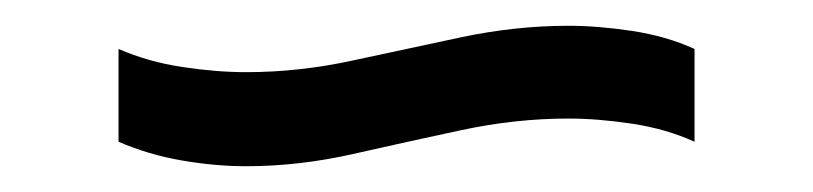

<svg xmlns="http://www.w3.org/2000/svg" viewBox="-20 -425 631 149"><path d="M171 -296Q147 -296 121 -300.5Q95 -305 72 -315V-387Q95 -377 121.5 -373Q148 -369 171 -369Q212 -369 253.5 -378Q295 -387 337.5 -396Q380 -405 421 -405Q444 -405 470.5 -401Q497 -397 519 -387V-315Q497 -325 470.5 -329Q444 -333 421 -333Q380 -333 338 -324Q296 -315 254 -305.5Q212 -296 171 -296Z"/></svg>

Font: Pathway Extreme Medium
Style: Regular
Weight: 500
Designer: Eduardo Rodriguez Tunni
Foundry: Eduardo Rodriguez Tunni
Version: Version 1.001;gftools[0.9.26]